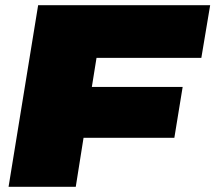

<svg xmlns="http://www.w3.org/2000/svg" viewBox="-20 -720 830 740"><path d="M13 0 127 -700H790L756 -497H352L334 -385H684L652 -189H302L272 0Z"/></svg>

Font: Georama Extended Black
Style: Italic
Weight: 900
Width: 7
Italic angle: -9°
Designer: Jean-Baptiste Levee
Foundry: Production Type
Version: Version 1.000